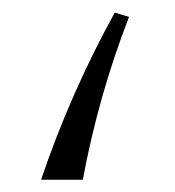

<svg xmlns="http://www.w3.org/2000/svg" viewBox="-20 -93 280 308"><path d="M164.1 -72.8 187 -65.9Q138.2 59.6 112.8 195.3H45.9Q92.8 56.6 164.1 -72.8Z"/></svg>

Font: I.MingCP
Style: Regular
Weight: 400
Designer: I.Font Project
Version: Version 8.000; Sep 06, 2022